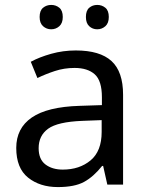

<svg xmlns="http://www.w3.org/2000/svg" viewBox="-20 -750 601 780"><path d="M288 -545Q386 -545 433 -502Q480 -459 480 -365V0H416L399 -76H395Q360 -32 321.5 -11Q283 10 215 10Q142 10 94 -28.5Q46 -67 46 -149Q46 -229 109 -272.5Q172 -316 303 -320L394 -323V-355Q394 -422 365 -448Q336 -474 283 -474Q241 -474 203 -461.5Q165 -449 132 -433L105 -499Q140 -518 188 -531.5Q236 -545 288 -545ZM314 -259Q214 -255 175.5 -227Q137 -199 137 -148Q137 -103 164.5 -82Q192 -61 235 -61Q303 -61 348 -98.5Q393 -136 393 -214V-262ZM141 -681Q141 -707 155 -718.5Q169 -730 188 -730Q207 -730 221 -718.5Q235 -707 235 -681Q235 -656 221 -643.5Q207 -631 188 -631Q169 -631 155 -643.5Q141 -656 141 -681ZM329 -681Q329 -707 342.5 -718.5Q356 -730 375 -730Q394 -730 408 -718.5Q422 -707 422 -681Q422 -656 408 -643.5Q394 -631 375 -631Q356 -631 342.5 -643.5Q329 -656 329 -681Z"/></svg>

Font: Noto Sans Anatolian Hieroglyphs
Style: Regular
Weight: 400
Designer: Monotype Design Team
Foundry: Monotype Imaging Inc.
Version: Version 2.001; ttfautohint (v1.8.4.7-5d5b)